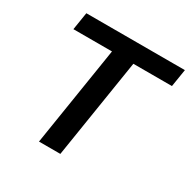

<svg xmlns="http://www.w3.org/2000/svg" viewBox="-158 -855 994 1004"><g transform="rotate(30 339.0 -352.5)"><path d="M204 0 299 -599H66L83 -705H678L661 -599H428L333 0Z"/></g></svg>

Font: Mulish ExtraLight
Style: Bold Italic
Weight: 700
Italic angle: -9°
Version: Version 3.603